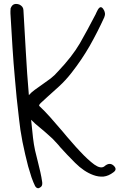

<svg xmlns="http://www.w3.org/2000/svg" viewBox="-20 -913 620 997"><path d="M34.2 -843.8Q34.2 -849.6 34.2 -855.5Q34.2 -863.3 35.2 -870.1Q39.1 -879.9 44.9 -885.7Q52.7 -892.6 63.5 -892.6Q71.3 -892.6 80.1 -889.6Q100.6 -879.9 101.6 -861.3Q107.4 -749 114.3 -640.6Q120.1 -532.2 129.9 -418.9Q142.6 -433.6 160.2 -446.3Q177.7 -459 197.3 -472.7Q219.7 -488.3 242.2 -504.9Q263.7 -521.5 281.2 -542Q354.5 -619.1 394.5 -687.5Q433.6 -755.9 476.6 -838.9Q478.5 -843.8 480.5 -847.7Q482.4 -851.6 484.4 -855.5Q500 -888.7 515.6 -867.2Q531.2 -845.7 521.5 -823.2Q486.3 -746.1 445.3 -673.8Q404.3 -602.5 351.6 -535.2Q320.3 -495.1 286.1 -463.9Q252.9 -433.6 227.5 -411.1Q204.1 -390.6 191.4 -377.9Q178.7 -365.2 185.5 -361.3Q210.9 -337.9 242.2 -302.7Q273.4 -267.6 305.7 -229.5Q328.1 -202.1 351.6 -175.8Q374 -149.4 396.5 -126Q436.5 -83 469.7 -58.6Q502.9 -35.2 521.5 -48.8Q547.9 -72.3 569.3 -53.7Q580.1 -43.9 580.1 -35.2Q580.1 -26.4 569.3 -18.6Q543.9 1 517.6 3.9Q491.2 5.9 464.8 -3.9Q416 -21.5 370.1 -67.4Q325.2 -112.3 293 -148.4Q288.1 -154.3 283.2 -160.2Q278.3 -165 274.4 -169.9Q252 -195.3 229.5 -213.9Q208 -233.4 187.5 -250Q174.8 -260.7 163.1 -270.5Q151.4 -281.2 141.6 -291Q143.6 -267.6 146.5 -244.1Q148.4 -221.7 151.4 -197.3Q155.3 -163.1 162.1 -131.8Q168.9 -101.6 176.8 -72.3Q183.6 -45.9 189.5 -19.5Q195.3 5.9 199.2 33.2Q202.1 54.7 186.5 61.5Q181.6 64.5 177.7 64.5Q168 63.5 162.1 52.7Q153.3 35.2 143.6 7.8Q134.8 -18.6 126 -49.8Q110.4 -109.4 96.7 -176.8Q84 -243.2 79.1 -293Q72.3 -354.5 66.4 -406.2Q61.5 -457 57.6 -502.9Q49.8 -587.9 44.9 -666Q40 -744.1 34.2 -843.8Z"/></svg>

Font: Mrs Husband
Style: Regular
Weight: 400
Version: Version 1.0